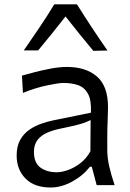

<svg xmlns="http://www.w3.org/2000/svg" viewBox="-20 -836 586 867"><path d="M209 10.7Q134.8 10.7 95 -30Q55.2 -70.8 55.2 -133.3Q55.2 -175.8 71 -204.1Q86.9 -232.4 112.3 -250Q137.7 -267.6 166.3 -277.3Q194.8 -287.1 220.2 -292.5L390.6 -327.1Q393.1 -384.3 377 -413.1Q360.8 -441.9 332 -451.7Q303.2 -461.4 266.1 -461.4Q244.6 -461.4 192.4 -450.4Q140.1 -439.5 83.5 -416.5L79.1 -494.6Q103.5 -501.5 138.2 -510.5Q172.9 -519.5 210.9 -526.6Q249 -533.7 282.7 -533.7Q367.7 -533.7 417.7 -490.5Q467.8 -447.3 467.8 -351.1Q467.8 -327.6 466.1 -291.5Q464.4 -255.4 464.4 -222.2V-157.7Q464.4 -123.5 473.4 -84.2Q482.4 -44.9 497.6 0H416.5L394.5 -83H386.2Q354.5 -42.5 305.7 -15.9Q256.8 10.7 209 10.7ZM236.3 -58.1Q258.8 -58.1 287.6 -68.4Q316.4 -78.6 343.5 -99.6Q370.6 -120.6 388.2 -152.8L389.2 -293.9Q380.9 -289.6 366.9 -283.9Q353 -278.3 326.2 -271.5Q299.3 -264.6 251.5 -254.9Q220.2 -248.5 193.1 -236.8Q166 -225.1 149.7 -204.3Q133.3 -183.6 133.3 -149.9Q133.3 -100.6 162.6 -79.3Q191.9 -58.1 236.3 -58.1ZM401.4 -606.4Q369.1 -645 337.6 -684.1Q306.2 -723.1 275.9 -761.7Q246.1 -723.6 215.3 -685.3Q184.6 -647 152.3 -608.4H87.4Q123.5 -660.6 158.7 -712.6Q193.8 -764.6 225.1 -816.4H327.6Q359.9 -764.6 394.3 -712.4Q428.7 -660.2 465.3 -607.9Z"/></svg>

Font: Pinar DS3-Regular
Style: Regular
Weight: 400
Designer: Amin Abedi
Version: Version 2.000